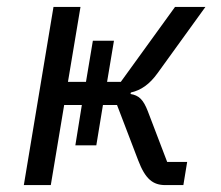

<svg xmlns="http://www.w3.org/2000/svg" viewBox="-20 -536 640 556"><path d="M198.2 -115.1H258.9L278.1 -231.9H318.9L380 -72.1C400.9 -17 422.9 0 459.2 0H511L522 -67.1H464.1L408 -214.1C394.9 -247.9 382.1 -259.9 358 -263.8L359 -268.1C388.8 -274.9 413 -291.9 436.1 -323.9L574.9 -516H486.9L329.9 -299H290.1L310 -418H248.9L229 -299H176.8L213.1 -516H134.9L49 0H127.1L165.8 -231.9H217Z"/></svg>

Font: Margiela Mono Italic Italic
Style: Regular
Weight: 400
Designer: Mike Abbink, Paul van der Laan, Pieter van Rosmalen
Foundry: Bold Monday
Version: Version 2.003 2021